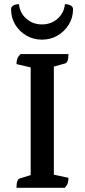

<svg xmlns="http://www.w3.org/2000/svg" viewBox="-20 -900 405 920"><path d="M59 0Q59 -40 75 -45L127 -61V-577L59 -593Q59 -608 63 -619Q67 -630 79 -641H308Q308 -600 292 -596L238 -581V-63L308 -48Q308 -33 304.5 -22Q301 -11 290 0ZM181 -710Q140 -710 106.5 -729.5Q73 -749 53 -782Q33 -815 33 -856Q33 -867 43.5 -873.5Q54 -880 71 -880Q75 -838 106 -810.5Q137 -783 181 -783Q225 -783 256 -810.5Q287 -838 291 -880Q308 -880 319 -873.5Q330 -867 330 -856Q330 -815 309.5 -782Q289 -749 255.5 -729.5Q222 -710 181 -710Z"/></svg>

Font: Petrona SemiBold
Style: Regular
Weight: 600
Designer: Ringo R. Seeber
Foundry: Ringo R. Seeber
Version: Version 2.001; ttfautohint (v1.8.3)